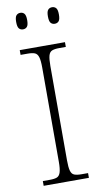

<svg xmlns="http://www.w3.org/2000/svg" viewBox="-99 -949 532 995"><g transform="rotate(-10 167.0 -452.0)"><path d="M47 0V-25H84Q109 -25 122 -30.5Q135 -36 140.5 -54.5Q146 -73 146 -109V-605Q146 -642 140.5 -660Q135 -678 122 -683.5Q109 -689 84 -689H47V-714H285V-689H251Q226 -689 212.5 -683.5Q199 -678 194 -660Q189 -642 189 -605V-109Q189 -73 194 -54.5Q199 -36 212.5 -30.5Q226 -25 251 -25H285V0ZM250 -817Q237 -817 229 -826Q221 -835 221 -861Q221 -886 229 -895Q237 -904 250 -904Q263 -904 271 -895Q279 -886 279 -861Q279 -835 271 -826Q263 -817 250 -817ZM83 -817Q70 -817 62 -826Q54 -835 54 -861Q54 -886 62 -895Q70 -904 83 -904Q96 -904 104 -895Q112 -886 112 -861Q112 -835 104 -826Q96 -817 83 -817Z"/></g></svg>

Font: Noto Serif Hebrew ExtraLight
Style: Regular
Weight: 250
Version: Version 2.003